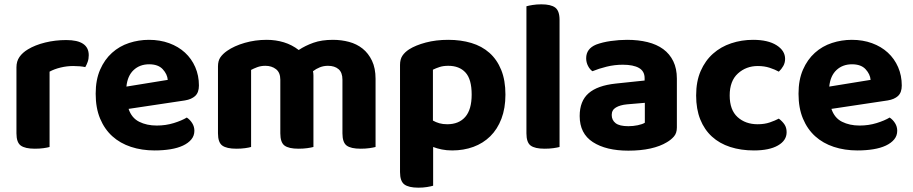

<svg xmlns="http://www.w3.org/2000/svg" viewBox="-20 -680 4218 887"><path d="M209 -1Q199 2 181 4.5Q163 7 141 7Q96 7 76 -7.5Q56 -22 56 -64V-369Q56 -397 70 -417Q84 -437 109 -452Q142 -472 188.5 -483.5Q235 -495 286 -495Q390 -495 390 -425Q390 -408 385 -394Q380 -380 374 -370Q351 -375 318 -375Q289 -375 260 -368Q231 -361 209 -349Z M574 -177Q588 -135 623 -117.5Q658 -100 704 -100Q746 -100 783 -111.5Q820 -123 843 -137Q858 -127 868 -111Q878 -95 878 -76Q878 -53 864 -36Q850 -19 825.5 -7.5Q801 4 767.5 9.5Q734 15 694 15Q635 15 585 -1.5Q535 -18 499 -50.5Q463 -83 442.5 -132Q422 -181 422 -247Q422 -311 442.5 -358Q463 -405 497.5 -436Q532 -467 576.5 -481.5Q621 -496 668 -496Q719 -496 761.5 -480.5Q804 -465 834.5 -437Q865 -409 882 -370Q899 -331 899 -285Q899 -253 882 -237Q865 -221 834 -216ZM669 -383Q626 -383 597.5 -356.5Q569 -330 564 -280L755 -311Q753 -337 732 -360Q711 -383 669 -383Z M1715 -1Q1704 2 1686 4.5Q1668 7 1646 7Q1601 7 1581.5 -7.5Q1562 -22 1562 -64V-312Q1562 -345 1544 -360.5Q1526 -376 1495 -376Q1475 -376 1457.5 -369Q1440 -362 1426 -351Q1427 -346 1427.5 -341Q1428 -336 1428 -331V-1Q1417 2 1399 4.5Q1381 7 1359 7Q1314 7 1294.5 -7.5Q1275 -22 1275 -64V-312Q1275 -345 1255 -360.5Q1235 -376 1206 -376Q1185 -376 1168 -369.5Q1151 -363 1140 -357V-1Q1130 2 1112 4.5Q1094 7 1072 7Q1027 7 1007 -7.5Q987 -22 987 -64V-373Q987 -399 998 -415Q1009 -431 1029 -445Q1062 -468 1110.5 -482Q1159 -496 1212 -496Q1254 -496 1291.5 -484.5Q1329 -473 1360 -449Q1390 -469 1428 -482.5Q1466 -496 1518 -496Q1557 -496 1592.5 -486.5Q1628 -477 1655 -455.5Q1682 -434 1698.5 -399.5Q1715 -365 1715 -316Z M2069 15Q2043 15 2021 10.5Q1999 6 1981 -1V178Q1971 181 1953 184Q1935 187 1913 187Q1868 187 1848 172Q1828 157 1828 115V-380Q1828 -406 1839 -422.5Q1850 -439 1870 -452Q1900 -471 1947 -483.5Q1994 -496 2051 -496Q2109 -496 2157.5 -481.5Q2206 -467 2241 -436Q2276 -405 2295.5 -357Q2315 -309 2315 -243Q2315 -180 2296.5 -131.5Q2278 -83 2245 -50.5Q2212 -18 2167 -1.5Q2122 15 2069 15ZM2046 -106Q2100 -106 2129.5 -140Q2159 -174 2159 -243Q2159 -314 2130.5 -345Q2102 -376 2051 -376Q2028 -376 2011 -370.5Q1994 -365 1980 -358V-123Q1994 -115 2010 -110.5Q2026 -106 2046 -106Z M2496 7Q2451 7 2431.5 -7.5Q2412 -22 2412 -64V-651Q2422 -654 2440.5 -657Q2459 -660 2481 -660Q2525 -660 2545 -645Q2565 -630 2565 -588V-1Q2554 2 2536 4.5Q2518 7 2496 7Z M2883 -97Q2905 -97 2926.5 -101.5Q2948 -106 2959 -113V-205L2877 -198Q2845 -195 2825.5 -183.5Q2806 -172 2806 -149Q2806 -125 2824 -111Q2842 -97 2883 -97ZM2877 -496Q2929 -496 2971.5 -485.5Q3014 -475 3044 -453Q3074 -431 3090.5 -397Q3107 -363 3107 -317V-91Q3107 -65 3093.5 -49.5Q3080 -34 3061 -23Q3030 -4 2985 6Q2940 16 2883 16Q2780 16 2719 -23.5Q2658 -63 2658 -144Q2658 -213 2699 -249Q2740 -285 2825 -294L2958 -308V-319Q2958 -351 2932 -366Q2906 -381 2857 -381Q2819 -381 2782.5 -372Q2746 -363 2717 -351Q2705 -359 2696.5 -375.5Q2688 -392 2688 -411Q2688 -455 2734 -474Q2763 -485 2801.5 -490.5Q2840 -496 2877 -496Z M3481 -375Q3427 -375 3389 -340.5Q3351 -306 3351 -239Q3351 -172 3387.5 -139Q3424 -106 3480 -106Q3512 -106 3536.5 -114.5Q3561 -123 3578 -132Q3595 -119 3604.5 -104.5Q3614 -90 3614 -69Q3614 -31 3574 -8Q3534 15 3463 15Q3403 15 3353.5 -1Q3304 -17 3269 -49Q3234 -81 3215 -128.5Q3196 -176 3196 -239Q3196 -304 3217 -352Q3238 -400 3274 -432Q3310 -464 3358 -480Q3406 -496 3459 -496Q3528 -496 3567.5 -471Q3607 -446 3607 -408Q3607 -390 3598.5 -375Q3590 -360 3578 -349Q3560 -359 3535.5 -367Q3511 -375 3481 -375Z M3821 -177Q3835 -135 3870 -117.5Q3905 -100 3951 -100Q3993 -100 4030 -111.5Q4067 -123 4090 -137Q4105 -127 4115 -111Q4125 -95 4125 -76Q4125 -53 4111 -36Q4097 -19 4072.5 -7.5Q4048 4 4014.5 9.5Q3981 15 3941 15Q3882 15 3832 -1.5Q3782 -18 3746 -50.5Q3710 -83 3689.5 -132Q3669 -181 3669 -247Q3669 -311 3689.5 -358Q3710 -405 3744.5 -436Q3779 -467 3823.5 -481.5Q3868 -496 3915 -496Q3966 -496 4008.5 -480.5Q4051 -465 4081.5 -437Q4112 -409 4129 -370Q4146 -331 4146 -285Q4146 -253 4129 -237Q4112 -221 4081 -216ZM3916 -383Q3873 -383 3844.5 -356.5Q3816 -330 3811 -280L4002 -311Q4000 -337 3979 -360Q3958 -383 3916 -383Z"/></svg>

Font: Baloo Da 2
Style: Bold
Weight: 700
Designer: Noopur Datye, Sulekha Rajkumar and Ek Type
Foundry: Ek Type
Version: Version 1.640;hotconv 1.0.111;makeotfexe 2.5.65597; ttfautoh